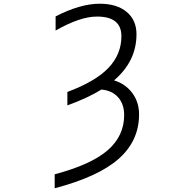

<svg xmlns="http://www.w3.org/2000/svg" viewBox="-20 -760 1040 1020"><path d="M509.8 -740.2Q600.6 -740.2 652.8 -696.8Q705.1 -653.3 705.1 -578.1Q705.1 -434.6 585.9 -333Q646.5 -314.5 682.6 -266.1Q718.8 -217.8 718.8 -152.3Q718.8 -12.7 611.3 83Q503.9 178.7 270.5 240.2V166Q464.8 114.3 552.2 38.1Q639.6 -38.1 639.6 -148.4Q639.6 -207 607.4 -243.2Q575.2 -279.3 518.6 -284.2Q446.3 -239.3 337.9 -200.2V-271.5Q487.3 -327.1 556.2 -399.4Q625 -471.7 625 -567.4Q625 -672.9 494.1 -671.9Q405.3 -671.9 275.4 -597.7V-672.9Q406.2 -740.2 509.8 -740.2Z"/></svg>

Font: GenEi Gothic M SemiLight
Style: Regular
Weight: 350
Designer: o_tamon (Modified); [Source Han Sans]
Ryoko NISHIZUKA  (kana & ideographs); Paul D. Hunt (Latin, Greek & Cyrillic); Wenl
Version: Version 1.1a;Original Version 1.004